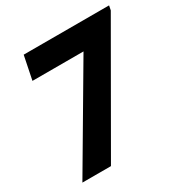

<svg xmlns="http://www.w3.org/2000/svg" viewBox="-166 -853 947 986"><g transform="rotate(-30 307.5 -360.0)"><path d="M383.3 -580.6H80.6L108.9 -719.7H615.2L609.9 -692.9L210.9 0H41.5Z"/></g></svg>

Font: Reddit Sans Vanilla ExtraBold
Style: Italic
Weight: 800
Italic angle: -11.25°
Designer: Stephen Hutchings
Version: Version 1.013